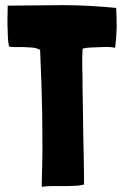

<svg xmlns="http://www.w3.org/2000/svg" viewBox="-20 -726 483 747"><path d="M143 1C155 -1 168 -2 182 -2H225C239 -2 253 -2 268 -3C282 -3 295 -5 307 -8C307 -81 305 -144 304 -198C303 -251 303 -297 302 -336C301 -374 301 -405 301 -430C300 -454 300 -474 300 -489C300 -504 300 -515 301 -522C301 -529 301 -534 302 -537C322 -542 337 -541 381 -543C400 -544 415 -543 428 -540C431 -564 433 -590 434 -619C434 -648 433 -673 432 -695C363 -702 293 -706 221 -706L10 -704C10 -669 9 -671 9 -652C9 -635 9 -619 10 -604C10 -589 11 -576 12 -565L15 -545C19 -544 26 -543 36 -543H69C81 -542 93 -542 105 -541C117 -540 126 -537 136 -532C140 -439 143 -359 144 -293C145 -227 145 -173 145 -131C144 -88 144 -56 143 -35C142 -14 142 -2 143 1Z"/></svg>

Font: Londrina Solid CC
Style: CC
Weight: 400
Designer: Marcelo Magalhaes
Foundry: Tipos Pereira
Version: Version 1.003;FEAKit 1.0